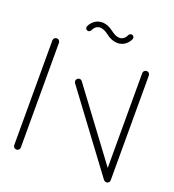

<svg xmlns="http://www.w3.org/2000/svg" viewBox="-121 -746 760 840"><g transform="rotate(20 258.5 -326.5)"><path d="M49.6 -0.4Q43.3 -0.4 38.7 -4.8Q34.1 -9.3 34.1 -15.6V-503.3Q34.1 -509.6 38.7 -514.1Q43.3 -518.5 49.6 -518.5Q55.9 -518.5 60.4 -514.1Q64.8 -509.6 64.8 -503.3V-15.6Q64.8 -9.3 60.4 -4.8Q55.9 -0.4 49.6 -0.4ZM188.5 -370.4Q188.5 -376.7 193 -381.3Q197.4 -385.9 203.7 -385.9Q210.7 -385.9 215.9 -379.6L480.4 -24.4L455.9 -5.9L191.5 -361.1Q188.5 -365.2 188.5 -370.4ZM468.1 -0.4Q461.9 -0.4 457.2 -4.8Q452.6 -9.3 452.6 -15.6V-503.3Q452.6 -509.6 457.2 -514.1Q461.9 -518.5 468.1 -518.5Q474.4 -518.5 478.9 -514.1Q483.3 -509.6 483.3 -503.3V-15.6Q483.3 -9.3 478.9 -4.8Q474.4 -0.4 468.1 -0.4ZM350.4 -646.3Q355.9 -646.3 359.6 -642.6Q363.3 -638.9 363.3 -633.3Q363.3 -631.1 362.2 -628.1Q354.1 -610.4 338.9 -600Q323.7 -589.6 304.8 -589.6Q278.1 -589.6 251.1 -610.7Q229.6 -627.4 212.2 -627.4Q190.7 -627.4 179.3 -603Q177.4 -599.6 174.3 -597.4Q171.1 -595.2 167.4 -595.2Q161.9 -595.2 158.1 -598.9Q154.4 -602.6 154.4 -608.1Q154.4 -610.7 155.6 -613.3Q163.7 -631.1 178.9 -641.5Q194.1 -651.9 213 -651.9Q239.6 -651.9 266.7 -630.7Q288.1 -614.1 305.6 -614.1Q327 -614.1 338.5 -638.5Q340.4 -641.9 343.5 -644.1Q346.7 -646.3 350.4 -646.3Z"/></g></svg>

Font: 26F Galaxy Hebrew Ultra Light
Style: Regular
Weight: 200
Designer: C₂₉H₂₅N₃O₅
Version: Version 1.000